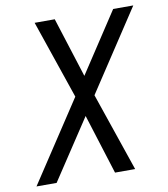

<svg xmlns="http://www.w3.org/2000/svg" viewBox="-82 -805 765 874"><g transform="rotate(-10 300.0 -367.5)"><path d="M16 0 261 -372 137 -735H230L318 -458L500 -735H593L348 -363L472 0H379L292 -277L109 0Z"/></g></svg>

Font: Iosevka Aile Oblique
Style: Regular
Weight: 400
Italic angle: -9°
Designer: Belleve Invis
Foundry: Belleve Invis
Version: Version 31.1.0; ttfautohint (v1.8.4)